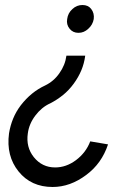

<svg xmlns="http://www.w3.org/2000/svg" viewBox="-20 -533 477 766"><path d="M248 -457Q244 -435 258 -418Q271 -402 293 -402Q315 -402 332 -418Q350 -434 354 -457Q357 -480 344 -497Q332 -513 309 -513Q286 -513 269 -497Q251 -481 248 -457ZM190 213Q260 213 324 165Q386 119 411 43L340 31Q323 76 283 106Q244 135 200 135Q148 135 115 94Q83 54 91 -1Q96 -39 121 -72Q133 -88 148 -100.5Q163 -113 181 -121Q208 -135 231.5 -154Q255 -173 274 -199Q293 -225 304.5 -252.5Q316 -280 320 -311H245Q240 -273 217 -241Q195 -209 160 -192Q132 -179 108 -159.5Q84 -140 63 -113Q44 -88 32.5 -60Q21 -32 16 -1Q4 89 54 151Q104 213 190 213Z"/></svg>

Font: Unageo
Style: Regular-Italic
Weight: 400
Designer: Richard Sepsi
Foundry: Richard Sepsi
Version: Version 2.000